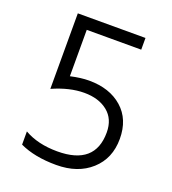

<svg xmlns="http://www.w3.org/2000/svg" viewBox="-123 -747 759 848"><g transform="rotate(20 256.0 -323.0)"><path d="M65 -25V-87Q129 -50 221 -50Q398 -50 398 -203Q398 -266 356 -300Q314 -334 245.5 -334Q177 -334 98 -299V-654H416V-599H160V-381Q209 -392 247 -392Q344 -392 403 -340Q462 -288 462 -196Q462 -104 400 -48Q338 8 236.5 8Q135 8 65 -25Z"/></g></svg>

Font: Hind Mysuru Light
Style: Regular
Weight: 300
Designer: Manushi Parikh, Hitesh Malaviya
Foundry: Indian Type Foundry
Version: Version 0.703;PS 1.0;hotconv 1.0.86;makeotf.lib2.5.63406